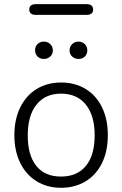

<svg xmlns="http://www.w3.org/2000/svg" viewBox="-20 -892 585 919"><path d="M391.1 -97.9Q433.1 -148.9 433.1 -244.1Q433.1 -339.4 390.6 -391.6Q348.1 -443.8 272.5 -443.8Q196.8 -443.8 154.8 -391.4Q112.8 -338.9 112.8 -243.9Q112.8 -148.9 153.8 -97.9Q194.8 -46.9 272 -46.9Q349.1 -46.9 391.1 -97.9ZM76.9 -112.1Q48.8 -168.9 48.8 -244.9Q48.8 -320.8 76.9 -377.9Q105 -435.1 155.5 -466.1Q206.1 -497.1 272.5 -497.1Q338.9 -497.1 389.9 -466.1Q440.9 -435.1 468.5 -377.9Q496.1 -320.8 496.1 -244.9Q496.1 -168.9 468.5 -112.1Q440.9 -55.2 389.9 -24.2Q338.9 6.8 272.5 6.8Q206.1 6.8 155.5 -24.2Q105 -55.2 76.9 -112.1ZM325.4 -621.3Q313 -632.8 313 -650.9Q313 -668.9 325.4 -680.9Q337.9 -692.9 356 -692.9Q374 -692.9 386 -680.9Q397.9 -668.9 397.9 -650.9Q397.9 -632.8 386 -621.3Q374 -609.9 356 -609.9Q337.9 -609.9 325.4 -621.3ZM159.9 -621.3Q147.9 -632.8 147.9 -651.4Q147.9 -669.9 159.9 -681.4Q171.9 -692.9 189.9 -692.9Q208 -692.9 220.5 -680.9Q232.9 -668.9 232.9 -650.9Q232.9 -632.8 220.5 -621.3Q208 -609.9 189.9 -609.9Q171.9 -609.9 159.9 -621.3ZM151.9 -820.8Q120.1 -820.8 120.1 -846.4Q120.1 -872.1 151.9 -872.1H394Q425.8 -872.1 425.8 -846.4Q425.8 -820.8 394 -820.8Z"/></svg>

Font: Nunito-Light
Style: Regular
Weight: 300
Designer: Vernon Adams
Foundry: newtypography
Version: Version 3.000